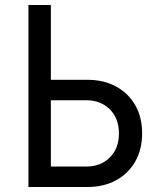

<svg xmlns="http://www.w3.org/2000/svg" viewBox="-20 -750 640 770"><path d="M94 0V-730H184V-430H330Q396 -430 445.5 -403Q495 -376 522.5 -328Q550 -280 550 -215Q550 -151 522.5 -102.5Q495 -54 445.5 -27Q396 0 330 0ZM184 -82H325Q384 -82 420.5 -118.5Q457 -155 457 -215Q457 -275 420.5 -311.5Q384 -348 325 -348H184Z"/></svg>

Font: JetBrainsMono NFM
Style: Regular
Weight: 400
Monospace: yes
Designer: Philipp Nurullin, Konstantin Bulenkov
Foundry: JetBrains
Version: Version 2.304; ttfautohint (v1.8.4.7-5d5b);Nerd Fonts 3.3.0